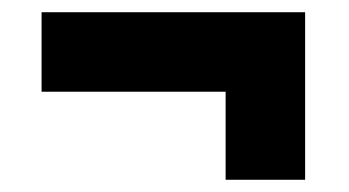

<svg xmlns="http://www.w3.org/2000/svg" viewBox="-20 -388 570 314"><path d="M48 -368V-238H349V-94H479V-368Z"/></svg>

Font: TitilliumText22L
Style: 999 wt
Weight: 900
Designer: Campivisivi
Foundry: Campivisivi
Version: 1.000